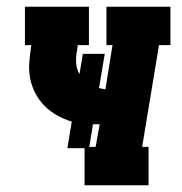

<svg xmlns="http://www.w3.org/2000/svg" viewBox="-20 -550 540 570"><path d="M231 0V-110H180L193 -189Q170 -196 149.5 -207.5Q129 -219 112.5 -235.5Q96 -252 85 -273Q74 -294 69.5 -317.5Q65 -341 67 -366Q69 -391 73 -416H54V-530H244V-416H211L209 -402Q205 -383 206 -364Q207 -345 216 -330L226 -390H291L274 -289Q278 -287 283 -286.5Q288 -286 293 -285L314 -416H296V-530H486V-416H452L402 -114H421V0ZM245 -114H264L276 -181Q271 -181 266.5 -181Q262 -181 257 -181Q257 -181 256.5 -181Q256 -181 256 -181Z"/></svg>

Font: Iosevka Slab Heavy Oblique
Style: Regular
Weight: 900
Italic angle: -9°
Monospace: yes
Designer: Belleve Invis
Foundry: Belleve Invis
Version: Version 11.1.1; ttfautohint (v1.8.3)